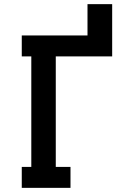

<svg xmlns="http://www.w3.org/2000/svg" viewBox="-20 -906 640 926"><path d="M85 0V-101H131V-634H85V-735H402V-886H521V-634H249V-101H320V0Z"/></svg>

Font: Iosevka Plex Etoile
Style: Bold
Weight: 700
Designer: Belleve Invis
Foundry: Belleve Invis
Version: Version 25.1.1; ttfautohint (v1.8.4)